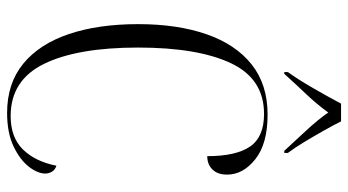

<svg xmlns="http://www.w3.org/2000/svg" viewBox="-240 -731 981 541"><g transform="rotate(90 250.5 -460.5)"><path d="M298 10Q215 10 159.5 -35.5Q104 -81 76 -164Q48 -247 48 -359Q48 -470 76.5 -552Q105 -634 161.5 -679Q218 -724 303 -724Q385 -724 428.5 -689.5Q472 -655 472 -610Q472 -583 457.5 -568.5Q443 -554 420 -554Q420 -635 393 -674.5Q366 -714 301 -714Q202 -714 158 -620.5Q114 -527 114 -359Q114 -188 160 -94Q206 0 307 0Q367 0 401 -34.5Q435 -69 447 -129Q459 -125 464 -116Q469 -107 469 -98Q469 -76 449.5 -51Q430 -26 392 -8Q354 10 298 10ZM183 -781Q204 -810 229 -853.5Q254 -897 272 -931H322Q333 -909 348.5 -881.5Q364 -854 380 -827.5Q396 -801 411 -781V-771H405Q381 -797 349 -831.5Q317 -866 297 -895Q274 -863 245 -832.5Q216 -802 188 -771H183Z"/></g></svg>

Font: Noto Serif Display Condensed Light
Style: Regular
Weight: 300
Width: 3
Designer: Monotype Design Team
Foundry: Monotype Imaging Inc.
Version: Version 2.009